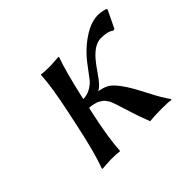

<svg xmlns="http://www.w3.org/2000/svg" viewBox="-104 -597 757 757"><g transform="rotate(-45 274.5 -218.0)"><path d="M152.3 -250Q177.7 -369.1 180.2 -429.2L181.6 -432.1Q195.3 -429.2 230 -429.2Q230 -429.2 278.8 -432.1L280.3 -429.2Q260.3 -375.5 231.9 -250L231 -245.1Q253.9 -245.6 272.2 -256.3Q290.5 -267.1 300.8 -279.5Q311 -292 328.6 -316.2Q346.2 -340.3 358.4 -354Q389.2 -389.2 429.4 -414.1Q469.7 -439 506.3 -439Q523.4 -439 545.9 -432.1L548.8 -428.2L513.2 -354L504.9 -352.1Q489.7 -366.2 449.7 -366.2Q419.9 -366.2 388.2 -335Q370.6 -317.9 342 -275.9Q313.5 -233.9 296.4 -227.1L295.9 -225.1Q328.1 -219.7 345.5 -205.6Q362.8 -191.4 384.8 -158.2Q404.3 -128.4 428.7 -80.1Q453.1 -31.7 476.1 0L473.6 2.9Q459.5 0 421.9 0Q381.3 0 355.5 2.9Q346.2 -20.5 339.4 -40Q332.5 -59.6 325.9 -81.3Q319.3 -103 315.9 -112.8Q314.9 -115.7 311.3 -127.4Q307.6 -139.2 306.6 -141.8Q305.7 -144.5 302 -154.1Q298.3 -163.6 296.4 -166Q294.4 -168.5 289.8 -175.5Q285.2 -182.6 281.2 -184.8Q277.3 -187 271 -191.7Q264.6 -196.3 257.8 -198.2Q251 -200.2 241.9 -202.1Q232.9 -204.1 222.7 -204.6L216.8 -179.2Q191.9 -63 189 0L186.5 2.9Q172.9 0 139.2 0L89.4 2.9L88.9 0Q111.8 -60.1 137.2 -179.2Z"/></g></svg>

Font: Linux Biolinum
Style: Italic
Weight: 400
Italic angle: -12°
Designer: Philipp H. Poll
Foundry: Philipp H. Poll
Version: Version 1.1.3 ; ttfautohint (v0.9)